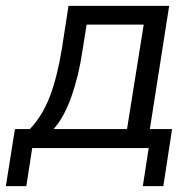

<svg xmlns="http://www.w3.org/2000/svg" viewBox="-53 -506 665 656"><path d="M-33 130 -2 -65H49Q92 -110 117.5 -177Q143 -244 159 -343L181 -486H525L459 -65H535L505 130H435L455 0H57L37 130ZM130 -65H381L438 -422H243L228 -328Q216 -247 191 -176Q166 -105 130 -65Z"/></svg>

Font: Nunito Sans
Style: Italic
Weight: 400
Italic angle: -9°
Designer: Vernon Adams
Foundry: Vernon Adams
Version: Version 3.006; ttfautohint (v1.8.3)